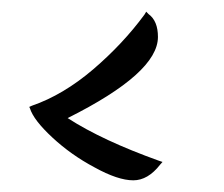

<svg xmlns="http://www.w3.org/2000/svg" viewBox="-20 -351 381 327"><path d="M30.8 -167C35.2 -152.8 48.3 -136.2 69.3 -116.7C90.3 -97.2 114.3 -80.1 141.1 -65.9C167.5 -51.3 189.5 -43.9 207 -43.9C223.6 -43.9 238.8 -52.7 252.9 -70.8L256.8 -75.2L251 -77.1C187 -100.1 135.3 -124 95.2 -149.9C197.8 -201.2 249 -247.1 249 -288.1C249 -306.2 243.7 -319.3 232.9 -327.1L229 -331.1L226.1 -326.2C201.7 -293 172.4 -261.7 138.7 -232.9C105 -204.1 69.8 -183.1 34.2 -170.9L29.8 -168.9Z"/></svg>

Font: Dancing Script
Style: Regular
Weight: 800
Designer: Pablo Impallari
Foundry: Pablo Impallari
Version: Version 2.001